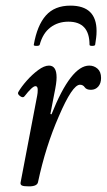

<svg xmlns="http://www.w3.org/2000/svg" viewBox="-20 -649 379 682"><path d="M83 13Q64 13 58 10Q52 7 53 0L112 -309Q113 -314 113.5 -319Q114 -324 114 -330Q114 -343 106 -343Q95 -343 67 -307Q62 -300 51.5 -307.5Q41 -315 45 -322Q56 -341 75 -362.5Q94 -384 115.5 -400Q137 -416 154 -416Q181 -416 181 -374Q181 -364 179 -350Q177 -336 172 -312L159 -244L163 -243Q232 -416 297 -416Q314 -416 326.5 -405Q339 -394 339 -372Q339 -353 329 -341.5Q319 -330 303 -330Q287 -330 281 -339Q275 -348 264 -348Q237 -348 189 -236Q142 -129 115 -2Q112 13 83 13ZM100 -490Q112 -559 143 -594Q174 -629 230 -629Q323 -629 323 -539Q323 -526 321.5 -514.5Q320 -503 318 -490Q317 -486 307.5 -486Q298 -486 298 -490Q298 -572 223 -572Q186 -572 159 -551.5Q132 -531 121 -490Q120 -486 109.5 -486Q99 -486 100 -490Z"/></svg>

Font: Junicode Two Beta Condensed
Style: Italic
Weight: 400
Width: 3
Italic angle: -9°
Version: Version 1.053; ttfautohint (v1.8.4)